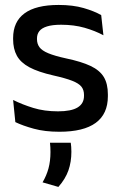

<svg xmlns="http://www.w3.org/2000/svg" viewBox="-20 -521 486 776"><path d="M220 11.5Q161 11.5 116.5 -0.8Q72 -13 42 -27.5L33 -117Q70 -98.5 114.5 -84.8Q159 -71 214.5 -71Q268 -71 293.8 -86.8Q319.5 -102.5 319.5 -133.5V-137.5Q319.5 -157.5 309 -170.8Q298.5 -184 271.8 -194.5Q245 -205 196 -216Q134.5 -230 99 -249Q63.5 -268 48.2 -295.8Q33 -323.5 33 -362.5V-367Q33 -433 79 -467Q125 -501 217 -501Q275 -501 318 -488.5Q361 -476 389 -460L398 -378.5Q364.5 -396.5 321.8 -408.8Q279 -421 227 -421Q191.5 -421 170 -414.2Q148.5 -407.5 139 -395.2Q129.5 -383 129.5 -366V-362.5Q129.5 -344 139.5 -330.2Q149.5 -316.5 175.2 -305.8Q201 -295 247 -285Q309 -272 346 -254.5Q383 -237 399.5 -209.8Q416 -182.5 416 -139.5V-132Q416 -60.5 367 -24.5Q318 11.5 220 11.5ZM266 56Q267 63 267.8 72.5Q268.5 82 268.5 92.5Q268.5 133.5 256.5 167.8Q244.5 202 216 234.5L152 216Q168 189 176 159.5Q184 130 184 93.5Q184 83.5 183.5 74.5Q183 65.5 182 56Z"/></svg>

Font: Anek Latin Medium Medium
Style: Regular
Weight: 500
Version: Version 1.003